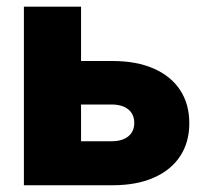

<svg xmlns="http://www.w3.org/2000/svg" viewBox="-20 -549 611 569"><path d="M154.3 -368.2H313.5Q384.8 -368.2 435.8 -345.7Q486.8 -323.2 513.9 -282Q541 -240.7 541 -183.6Q541 -127.4 513.9 -86.2Q486.8 -44.9 435.8 -22.5Q384.8 0 313.5 0H50.8V-529.3H220.2V-130.4H310.1Q342.3 -130.4 360.1 -144.8Q377.9 -159.2 377.9 -184.6Q377.9 -210.4 360.1 -224.9Q342.3 -239.3 310.1 -239.3H154.3Z"/></svg>

Font: Inter 24pt ExtraBold
Style: Regular
Weight: 800
Designer: Rasmus Andersson
Foundry: rsms
Version: Version 4.001;git-66647c0bb